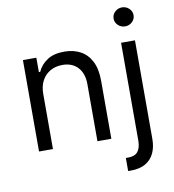

<svg xmlns="http://www.w3.org/2000/svg" viewBox="-100 -837 1022 1129"><g transform="rotate(-10 411.5 -273.0)"><path d="M160.2 -328.1V0H77.1V-545.9H157.2V-460H165Q184.1 -502 223.1 -527.3Q262.2 -552.7 324.2 -552.7Q379.4 -552.7 420.9 -530.3Q462.4 -507.8 485.6 -462.2Q508.8 -416.5 508.8 -346.7V0H425.8V-340.8Q425.8 -404.8 392.1 -441.2Q358.4 -477.5 300.3 -477.5Q260.3 -477.5 228.5 -460Q196.8 -442.4 178.5 -409.2Q160.2 -376 160.2 -328.1ZM663.1 -545.9H746.1V40Q746.6 90.3 729.2 127.2Q711.9 164.1 677.2 184.1Q642.6 204.1 589.8 204.1H573.2V126H588.9Q627.4 126 645 103.8Q662.6 81.5 663.1 40ZM704.1 -636.7Q679.7 -636.7 662.1 -653.3Q644.5 -669.9 644.5 -693.4Q644.5 -716.8 662.1 -733.4Q679.7 -750 704.1 -750Q728.5 -750 746.1 -733.4Q763.7 -716.8 763.7 -693.4Q763.7 -669.9 746.1 -653.3Q728.5 -636.7 704.1 -636.7Z"/></g></svg>

Font: GitLab Sans
Style: Regular
Weight: 400
Designer: Rasmus Andersson
Foundry: Modifications by GitLab B.V., manufactured by rsms
Version: Version 4.000;git-c8fb6b7